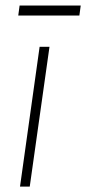

<svg xmlns="http://www.w3.org/2000/svg" viewBox="-20 -690 318 710"><path d="M54 0 126.5 -517H163L90 0ZM47.5 -632.5 52.5 -669.5H278.5L273.5 -632.5Z"/></svg>

Font: Public Sans Thin Thin
Style: Italic
Weight: 250
Italic angle: -8°
Version: Version 2.001